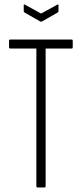

<svg xmlns="http://www.w3.org/2000/svg" viewBox="-20 -830 362 850"><path d="M146 0Q141 0 141 -6V-615H26Q20 -615 20 -621V-649Q20 -655 26 -655H297Q302 -655 302 -649V-621Q302 -615 297 -615H182V-6Q182 0 176 0ZM158 -735 88 -775Q85 -777 85 -782V-807Q85 -812 91 -809L162 -770L233 -809Q239 -812 239 -807V-782Q239 -777 236 -775L166 -735Q162 -733 158 -735Z"/></svg>

Font: Sofia Sans Extra Condensed Light
Style: Regular
Weight: 300
Designer: Botio Nikoltchev, Ani Petrova
Foundry: lettersoup
Version: Version 4.101